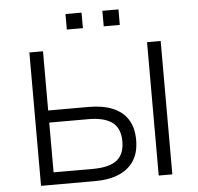

<svg xmlns="http://www.w3.org/2000/svg" viewBox="-59 -950 1045 1011"><g transform="rotate(-5 464.0 -445.0)"><path d="M117 0V-705H189V-392H404Q477 -392 529.5 -370.5Q582 -349 609.5 -305.5Q637 -262 637 -197Q637 -132 609.5 -88.5Q582 -45 529.5 -22.5Q477 0 404 0ZM189 -65H396Q483 -65 523.5 -96.5Q564 -128 564 -196Q564 -265 522 -296.5Q480 -328 396 -328H189ZM739 0V-705H811V0ZM519 -808V-890H604V-808ZM324 -808V-890H409V-808Z"/></g></svg>

Font: Nunito Sans 6pt Light
Style: Regular
Weight: 300
Version: Version 3.101;gftools[0.9.27]